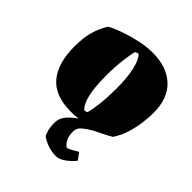

<svg xmlns="http://www.w3.org/2000/svg" viewBox="-194 -607 951 951"><g transform="rotate(45 281.5 -131.0)"><path d="M350 220Q323 220 295.5 211Q268 202 246 186Q243 184 236 161.5Q229 139 229 108Q229 77 249.5 52.5Q270 28 299 9Q272 12 250 12Q135 12 83.5 -51Q32 -114 32 -228Q32 -290 44 -333.5Q56 -377 81 -417Q118 -436 161.5 -450.5Q205 -465 248 -473.5Q291 -482 327 -482Q428 -482 485 -428.5Q542 -375 542 -274Q542 -243 537 -203.5Q532 -164 519.5 -123.5Q507 -83 484 -48Q461 -34 437 -22.5Q413 -11 392 0Q364 16 344.5 32.5Q325 49 325 73Q325 102 333 119.5Q341 137 350.5 145Q360 153 362 153Q378 146 392.5 138Q407 130 418 123L444 159Q436 170 420.5 184.5Q405 199 387 209.5Q369 220 350 220ZM291 -40Q295 -40 301 -42Q307 -44 308 -45Q316 -72 321.5 -121Q327 -170 327 -228Q327 -306 315 -357.5Q303 -409 283 -428Q276 -428 264 -422Q257 -397 251 -347.5Q245 -298 245 -238Q245 -78 291 -40Z"/></g></svg>

Font: Labrada Black
Style: Regular
Weight: 900
Designer: Mercedes Jáuregui
Foundry: Omnibus-Type Team
Version: Version 1.000; ttfautohint (v1.8.4.7-5d5b)